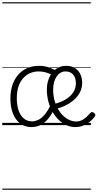

<svg xmlns="http://www.w3.org/2000/svg" viewBox="-20 -1095 855 1680"><path d="M254 17Q199 17 157.5 -14Q116 -45 93.5 -101Q71 -157 71 -231Q71 -282 81.5 -326Q92 -370 113.5 -405.5Q135 -441 165.5 -466.5Q196 -492 236 -505.5Q276 -519 324 -519Q348 -519 370.5 -515Q393 -511 417 -502Q441 -493 470 -478L440 -437Q409 -454 379 -462Q349 -470 320 -470Q277 -470 242 -454.5Q207 -439 181 -409Q155 -379 141 -335.5Q127 -292 127 -235Q127 -176 142 -130.5Q157 -85 187.5 -59Q218 -33 261 -33Q285 -33 312.5 -45Q340 -57 368.5 -89.5Q397 -122 425 -180L451 -132Q419 -73 387.5 -40.5Q356 -8 323 4.5Q290 17 254 17ZM639 17Q599 17 562 0.5Q525 -16 494 -46Q463 -76 439.5 -117Q416 -158 403 -208Q390 -258 390 -314Q390 -348 398 -379Q406 -410 420.5 -435.5Q435 -461 456 -480Q477 -499 502.5 -509Q528 -519 558 -519Q606 -519 637 -498.5Q668 -478 683.5 -444.5Q699 -411 699 -371Q699 -325 679.5 -287.5Q660 -250 627 -221Q594 -192 551.5 -171.5Q509 -151 462 -140L448 -184Q485 -192 519.5 -207Q554 -222 582 -244.5Q610 -267 627 -297.5Q644 -328 644 -367Q644 -415 620 -442.5Q596 -470 553 -470Q529 -470 509 -458Q489 -446 475 -425Q461 -404 453 -375.5Q445 -347 445 -314Q445 -249 463 -196.5Q481 -144 510.5 -107Q540 -70 575.5 -51Q611 -32 645 -32Q675 -32 698 -44Q721 -56 739 -73.5Q757 -91 770 -106Q779 -115 786.5 -114.5Q794 -114 802 -107Q810 -101 813.5 -93.5Q817 -86 810 -77Q794 -53 768 -31.5Q742 -10 709 3.5Q676 17 639 17ZM0 555H775V565H0ZM0 -20H775V0H0ZM0 -505H775V-500H0ZM0 -1075H775V-1065H0Z"/></svg>

Font: Playwrite AR Guides
Style: Regular
Weight: 400
Designer: Veronika Burian, José Scaglione
Foundry: TypeTogether
Version: Version 1.003